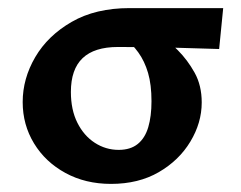

<svg xmlns="http://www.w3.org/2000/svg" viewBox="-20 -441 595 474"><path d="M254 13Q191 13 141.5 -14Q92 -41 64 -87Q36 -133 36 -189Q36 -247 67 -300Q98 -353 157 -387Q216 -421 300 -421H531L521 -320Q460 -322 402.5 -323.5Q345 -325 271 -325Q213 -325 184 -297.5Q155 -270 155 -214Q155 -170 171 -138Q187 -106 214 -88.5Q241 -71 273 -71Q302 -71 320 -85.5Q338 -100 346 -127Q354 -154 354 -191Q354 -232 345.5 -261Q337 -290 321.5 -311.5Q306 -333 285 -349L373 -358Q395 -341 419 -317Q443 -293 460.5 -261.5Q478 -230 478 -188Q478 -138 450 -91.5Q422 -45 372 -16Q322 13 254 13Z"/></svg>

Font: Ysabeau
Style: Bold
Weight: 700
Designer: Christian Thalmann (Catharsis Fonts)
Version: Version 2.000;gftools[0.9.27.dev2+g8671c4b]